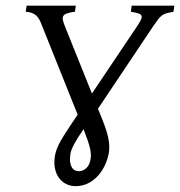

<svg xmlns="http://www.w3.org/2000/svg" viewBox="-20 -635 628 670"><path d="M296.4 -82Q297.4 -89.8 296.9 -98.9Q296.4 -107.9 293.5 -119.9Q290.5 -131.8 285.2 -147.5Q279.8 -163.1 271.5 -184.1Q228.5 -122.6 225.6 -97.2Q223.1 -80.1 224.9 -68.8Q226.6 -57.6 231 -50.5Q235.4 -43.5 241.9 -40.5Q248.5 -37.6 255.9 -37.6Q269.5 -37.6 281.5 -48.6Q293.5 -59.6 296.4 -82ZM585.4 -594.2Q570.8 -591.3 561.5 -588.9Q552.2 -586.4 545.4 -581.3Q538.6 -576.2 531.7 -567.4Q524.9 -558.6 514.6 -543.5L321.8 -255.4L327.1 -242.7Q338.4 -215.3 345.7 -195.1Q353 -174.8 356.7 -158.9Q360.4 -143.1 361.1 -130.4Q361.8 -117.7 360.4 -105Q357.4 -85 348.6 -64Q339.8 -43 325.2 -25.4Q310.5 -7.8 290 3.4Q269.5 14.6 243.2 14.6Q227.1 14.6 212.4 7.8Q197.8 1 187.5 -12Q177.2 -24.9 172.6 -43.5Q168 -62 170.9 -85.9Q172.4 -98.1 176.3 -109.6Q180.2 -121.1 186.5 -133.5Q192.9 -146 202.1 -160.9Q211.4 -175.8 224.1 -194.8L251 -234.9L127 -544.4Q122.1 -557.6 117.4 -566.4Q112.8 -575.2 106.4 -580.8Q100.1 -586.4 91.6 -589.6Q83 -592.8 69.8 -594.2L72.8 -615.2H244.6L241.7 -594.2Q224.1 -591.8 214.6 -588.6Q205.1 -585.4 201.4 -580.1Q197.8 -574.7 199.2 -566.2Q200.7 -557.6 206.1 -544.4L300.8 -308.6L458.5 -543.5Q468.3 -558.1 472.2 -566.9Q476.1 -575.7 473.4 -580.8Q470.7 -585.9 461.7 -588.6Q452.6 -591.3 436.5 -594.2L439.5 -615.2H588.4Z"/></svg>

Font: Gentium Plus Afr
Style: Italic
Weight: 400
Italic angle: -8°
Designer: J. Victor Gaultney, Annie Olsen, Iska Routamaa, Becca Hirsbrunner
Foundry: SIL International
Version: Version 5.000